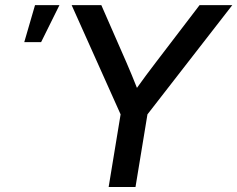

<svg xmlns="http://www.w3.org/2000/svg" viewBox="-20 -748 949 768"><path d="M414.6 0 462.4 -290.5 266.6 -727.5H385.3L485.8 -498Q497.1 -472.7 507.3 -447.3Q517.6 -421.9 527.8 -396.5Q545.9 -421.9 564.7 -447.3Q583.5 -472.7 603 -498L778.3 -727.5H909.2L569.8 -290.5L522 0ZM77.1 -579.6 120.1 -727.5H217.8L144.5 -579.6Z"/></svg>

Font: Inter Display Medium
Style: Italic
Weight: 500
Italic angle: -9.39999°
Designer: Rasmus Andersson
Foundry: rsms
Version: Version 4.000;git-a52131595